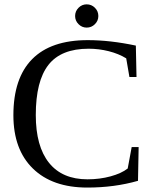

<svg xmlns="http://www.w3.org/2000/svg" viewBox="-20 -845 707 875"><path d="M377.9 9.8Q218.8 9.8 129.9 -76.9Q41 -163.6 41 -319.8Q41 -488.8 126.5 -575.4Q211.9 -662.1 379.9 -662.1Q481.9 -662.1 599.1 -637.2L602.1 -494.1H569.8L555.2 -579.1Q521 -600.1 475.8 -611.6Q430.7 -623 383.8 -623Q258.3 -623 200.7 -549.3Q143.1 -475.6 143.1 -320.8Q143.1 -178.2 203.4 -103Q263.7 -27.8 378.9 -27.8Q434.6 -27.8 483.9 -41.3Q533.2 -54.7 562 -77.1L580.1 -174.8H611.8L608.9 -21Q501.5 9.8 377.9 9.8ZM428.2 -772Q428.2 -750.5 412.6 -734.9Q397 -719.2 375 -719.2Q353.5 -719.2 337.9 -734.9Q322.3 -750.5 322.3 -772Q322.3 -793.9 337.9 -809.6Q353.5 -825.2 375 -825.2Q397 -825.2 412.6 -809.6Q428.2 -793.9 428.2 -772Z"/></svg>

Font: Times New Roman
Style: Regular
Weight: 400
Designer: Steve Matteson
Foundry: Ascender Corporation
Version: Version 2.00.3